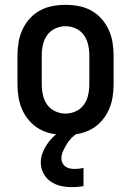

<svg xmlns="http://www.w3.org/2000/svg" viewBox="-20 -548 540 791"><path d="M250 8Q223 8 196 3Q169 -2 145 -15Q121 -28 102.5 -48.5Q84 -69 72.5 -94Q61 -119 56.5 -146Q52 -173 52 -200V-320Q52 -347 56.5 -374Q61 -401 72.5 -426Q84 -451 102.5 -471.5Q121 -492 145 -505Q169 -518 196 -523Q223 -528 250 -528Q277 -528 304 -523Q331 -518 355 -505Q379 -492 397.5 -471.5Q416 -451 427.5 -426Q439 -401 443.5 -374Q448 -347 448 -320V-200Q448 -173 443.5 -146Q439 -119 427.5 -94Q416 -69 397.5 -48.5Q379 -28 355 -15Q331 -2 304 3Q277 8 250 8ZM250 -80Q272 -80 292.5 -89.5Q313 -99 325.5 -116.5Q338 -134 343 -156Q348 -178 348 -200V-320Q348 -342 343 -364Q338 -386 325.5 -403.5Q313 -421 292.5 -430.5Q272 -440 250 -440Q228 -440 207.5 -430.5Q187 -421 174.5 -403.5Q162 -386 157 -364Q152 -342 152 -320V-200Q152 -178 157 -156Q162 -134 174.5 -116.5Q187 -99 207.5 -89.5Q228 -80 250 -80ZM276 223Q253 223 230.5 218Q208 213 189 200Q170 187 159 166Q148 145 148 122Q148 102 155 83Q162 64 173 47.5Q184 31 198 17Q212 3 229 -8H301V0Q287 8 275.5 19.5Q264 31 255.5 45Q247 59 240 74Q233 89 233 105Q233 115 237.5 124Q242 133 250 138.5Q258 144 268 146Q278 148 287 148Q297 148 306 147Q315 146 324 144V219Q312 221 300 222Q288 223 276 223Z"/></svg>

Font: Iosevka Term Curly Semibold
Style: Regular
Weight: 600
Designer: Belleve Invis
Foundry: Belleve Invis
Version: Version 32.3.0